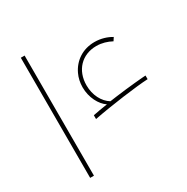

<svg xmlns="http://www.w3.org/2000/svg" viewBox="-172 -906 1022 1052"><g transform="rotate(-30 339.0 -380.0)"><path d="M100 -760V0H124V-760ZM289 -287V-263C401 -285 574 -308 643 -311V-334C632 -334 530 -325 449 -314L406 -308C364 -334 336 -386 336 -449C336 -543 398 -609 490 -609C525 -609 557 -599 585 -584L598 -604C570 -621 533 -633 492 -633C417 -633 359 -593 330 -532C318 -507 312 -479 312 -450C312 -385 343 -328 381 -303C348 -298 311 -292 289 -287Z"/></g></svg>

Font: Noto Kufi Arabic Thin
Style: Regular
Weight: 100
Designer: Monotype Design Team, David Williams, Khaled Hosny
Foundry: Google LLC
Version: Version 2.109